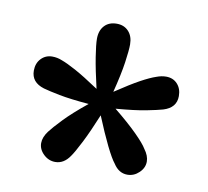

<svg xmlns="http://www.w3.org/2000/svg" viewBox="-52 -788 525 485"><g transform="rotate(10 210.5 -545.5)"><path d="M211 -496Q193 -452 178 -422.5Q163 -393 155 -382Q140 -360 118 -360Q101 -360 88 -372.5Q75 -385 75 -401Q75 -416 87 -432Q96 -444 117.5 -466.5Q139 -489 176 -519Q128 -523 100 -528.5Q72 -534 58 -538Q25 -548 25 -578Q25 -597 36.5 -609Q48 -621 65 -621Q78 -621 90 -616Q104 -611 127 -598.5Q150 -586 189 -560Q178 -607 173 -638.5Q168 -670 168 -685Q168 -706 179.5 -718.5Q191 -731 211 -731Q230 -731 241.5 -718.5Q253 -706 253 -685Q253 -670 248.5 -638.5Q244 -607 232 -560Q271 -586 294 -598.5Q317 -611 332 -616Q345 -621 357 -621Q375 -621 386 -609Q397 -597 397 -578Q397 -548 364 -538Q350 -534 322 -528.5Q294 -523 245 -519Q282 -489 304.5 -466.5Q327 -444 334 -432Q346 -416 346 -401Q346 -385 333 -372.5Q320 -360 303 -360Q281 -360 267 -382Q258 -393 243.5 -422.5Q229 -452 211 -496Z"/></g></svg>

Font: Wix Madefor Display Medium
Style: Regular
Weight: 500
Designer: Dalton Maag Ltd
Foundry: Dalton Maag Ltd
Version: Version 3.100